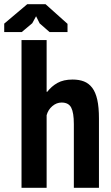

<svg xmlns="http://www.w3.org/2000/svg" viewBox="-59 -890 528 910"><path d="M291 0V-302Q291 -356 278.5 -380Q266 -404 233 -404Q209 -404 189 -387Q169 -370 162 -344V0H43V-700H162V-455H165Q185 -481 213.5 -497Q242 -513 285 -513Q316 -513 339 -504Q362 -495 378 -474Q394 -453 402 -417.5Q410 -382 410 -328V0ZM70 -870H157L261 -777V-738H176L129 -779L112 -813L94 -780L44 -738H-39V-778Z"/></svg>

Font: PT Sans Narrow
Style: Bold
Weight: 700
Width: 3
Designer: A.Korolkova, O.Umpeleva, V.Yefimov
Foundry: ParaType Ltd
Version: Version 2.003W OFL